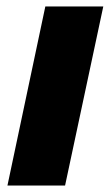

<svg xmlns="http://www.w3.org/2000/svg" viewBox="-20 -573 339 593"><path d="M3 0H181L299 -553H120Z"/></svg>

Font: Noto Sans SemiCondensed Black
Style: Italic
Weight: 900
Width: 4
Italic angle: -12°
Designer: Monotype Design Team
Foundry: Monotype Imaging Inc.
Version: Version 2.013